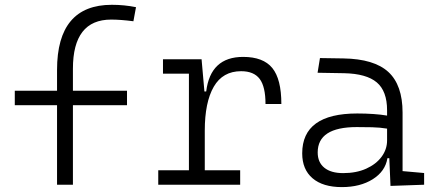

<svg xmlns="http://www.w3.org/2000/svg" viewBox="-20 -762 1798 792"><path d="M215.3 0V-328.1H41V-387.7H215.3V-473.6Q215.3 -742.2 441.4 -742.2Q492.7 -742.2 541 -732.4L530.3 -674.3Q477.5 -681.2 438.5 -681.2Q280.8 -681.2 280.8 -478.5V-387.7H503.9V-328.1H280.8V0Z M824.7 -222.7V-59.6H970.7V0H632.8V-59.6H759.3V-458H652.3V-517.6H811.5L823.2 -384.8H830.6Q848.1 -527.3 982.9 -527.3Q1065.9 -527.3 1103.3 -481.4Q1140.6 -435.5 1140.6 -333H1075.2Q1075.2 -404.3 1051.3 -436.3Q1027.3 -468.3 974.6 -468.3Q898.9 -468.3 861.8 -404.3Q824.7 -340.3 824.7 -222.7Z M1590.8 4.9 1585.9 -109.4H1578.1Q1569.3 -55.2 1517.6 -22.7Q1465.8 9.8 1390.1 9.8Q1312 9.8 1269.3 -26.6Q1226.6 -63 1226.6 -129.4Q1226.6 -293.9 1453.6 -293.9Q1488.3 -293.9 1519.8 -291.7Q1551.3 -289.6 1576.7 -285.2V-307.1Q1576.7 -386.2 1534.2 -422.1Q1491.7 -458 1399.9 -460L1290 -461.9L1299.8 -522.5L1396.5 -521Q1523.4 -519 1582 -465.1Q1640.6 -411.1 1640.6 -297.4V-56.2L1729.5 -48.3V0ZM1576.7 -231.4Q1547.9 -236.3 1514.9 -237.1Q1481.9 -237.8 1451.7 -237.8Q1290.5 -237.8 1290.5 -133.3Q1290.5 -92.3 1317.9 -70.1Q1345.2 -47.9 1395.5 -47.9Q1449.7 -47.9 1490.5 -66.2Q1531.2 -84.5 1554 -115.2Q1576.7 -146 1576.7 -182.6Z"/></svg>

Font: Cascadia Mono PL Light
Style: Regular
Weight: 300
Monospace: yes
Designer: Aaron Bell
Foundry: Saja Typeworks
Version: Version 2404.023; ttfautohint (v1.8.4)